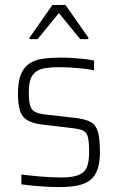

<svg xmlns="http://www.w3.org/2000/svg" viewBox="-20 -752 479 780"><path d="M220 8Q196 8 168 6.5Q140 5 114 2.5Q88 0 67 -3V-43Q92 -40 112 -38Q132 -36 150.5 -34.5Q169 -33 188 -32Q207 -31 229 -31Q277 -31 301.5 -42Q326 -53 334 -75.5Q342 -98 342 -134Q342 -174 337.5 -193.5Q333 -213 319 -220.5Q305 -228 277 -231L151 -246Q112 -251 90.5 -264Q69 -277 61 -303Q53 -329 53 -372Q53 -421 65 -450Q77 -479 99.5 -494Q122 -509 154.5 -513.5Q187 -518 227 -518Q249 -518 273.5 -516.5Q298 -515 321 -512.5Q344 -510 362 -506V-466Q340 -471 317.5 -473.5Q295 -476 270 -477.5Q245 -479 216 -479Q180 -479 153.5 -473Q127 -467 112 -446Q97 -425 97 -378Q97 -343 102 -324.5Q107 -306 121.5 -298Q136 -290 163 -287L286 -273Q328 -268 349 -256Q370 -244 378 -216Q386 -188 386 -135Q386 -93 376.5 -65Q367 -37 347 -21Q327 -5 296 1.5Q265 8 220 8ZM100 -593V-599L193 -732H246L339 -599V-593H306L219 -699L133 -593Z"/></svg>

Font: Saira SemiCondensed ExtraLight
Style: Regular
Weight: 250
Width: 4
Designer: Hector Gatti with collaboration of the Omnibus-Type team
Foundry: Omnibus-Type
Version: Version 1.101